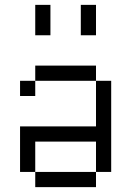

<svg xmlns="http://www.w3.org/2000/svg" viewBox="-20 -770 540 790"><path d="M125 -62.5V0H375V-62.5ZM125 -62.5Q125 -62.5 125 -187.5H375Q375 -187.5 375 -62.5H437.5Q437.5 -62.5 437.5 -437.5H375V-250H62.5V-62.5ZM125 -437.5H62.5V-375H125ZM125 -437.5H375V-500H125ZM125 -750Q125 -750 125 -625H187.5Q187.5 -625 187.5 -750ZM312.5 -750Q312.5 -750 312.5 -625H375Q375 -625 375 -750Z"/></svg>

Font: CalcUnifontExMono
Style: Regular
Weight: 500
Version: Version 15.0.06